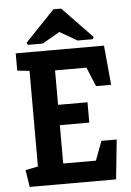

<svg xmlns="http://www.w3.org/2000/svg" viewBox="-60 -944 675 988"><g transform="rotate(-5 277.5 -450.0)"><path d="M53 0 39 -88 104 -101V-595L41 -602V-691H497L516 -487H438L397 -586H235V-408H387V-303H235V-105H404L441 -204H520L499 0ZM107 -729 102 -741 254 -900H294L448 -740L442 -729H364L274 -781L184 -729Z"/></g></svg>

Font: Kreon Light
Style: Regular
Weight: 300
Designer: Julia Petretta
Foundry: Julia Petretta and Eli Heuer
Version: Version 2.002